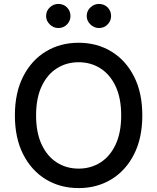

<svg xmlns="http://www.w3.org/2000/svg" viewBox="-20 -957 808 987"><path d="M711.6 -363.6Q711.6 -247.5 669 -163.7Q626.4 -79.9 552.4 -35Q478.3 9.9 384.2 9.9Q289.8 9.9 215.7 -35Q141.7 -79.9 99.1 -163.7Q56.5 -247.5 56.5 -363.6Q56.5 -480.1 99.1 -563.7Q141.7 -647.4 215.7 -692.3Q289.8 -737.2 384.2 -737.2Q478.3 -737.2 552.4 -692.3Q626.4 -647.4 669 -563.7Q711.6 -480.1 711.6 -363.6ZM603 -363.6Q603 -452.4 574.4 -513.3Q545.8 -574.2 496.3 -605.6Q446.7 -637.1 384.2 -637.1Q321.7 -637.1 272.2 -605.6Q222.7 -574.2 194.1 -513.3Q165.5 -452.4 165.5 -363.6Q165.5 -275.2 194.1 -214.1Q222.7 -153.1 272.2 -121.6Q321.7 -90.2 384.2 -90.2Q446.7 -90.2 496.3 -121.6Q545.8 -153.1 574.4 -214.1Q603 -275.2 603 -363.6ZM279.8 -812.9Q255 -812.9 236 -831.3Q217 -849.8 217 -874.6Q217 -900.9 236 -918.9Q255 -936.8 279.8 -936.8Q306.5 -936.8 324.4 -918.9Q342.3 -900.9 342.3 -874.6Q342.3 -849.8 324.4 -831.3Q306.5 -812.9 279.8 -812.9ZM488.6 -812.9Q463.8 -812.9 444.8 -831.3Q425.8 -849.8 425.8 -874.6Q425.8 -900.9 444.8 -918.9Q463.8 -936.8 488.6 -936.8Q515.3 -936.8 533.2 -918.9Q551.1 -900.9 551.1 -874.6Q551.1 -849.8 533.2 -831.3Q515.3 -812.9 488.6 -812.9Z"/></svg>

Font: Inter Zeller Medium
Style: Regular
Weight: 500
Designer: Rasmus Andersson; Joe Bland
Foundry: zeller
Version: Version 3.015;git-dec3a8cb1